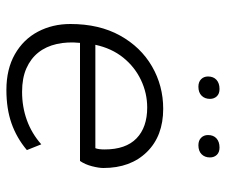

<svg xmlns="http://www.w3.org/2000/svg" viewBox="-73 -623 706 600"><g transform="rotate(90 280.0 -323.0)"><path d="M261 10Q196 10 149.5 -16.5Q103 -43 79 -88.5Q55 -134 55 -190Q55 -280 91 -345Q127 -410 187.5 -445Q248 -480 320 -480Q405 -480 455 -429Q505 -378 505 -293Q505 -279 499.5 -257.5Q494 -236 483 -220H114Q110 -181 117.5 -147.5Q125 -114 144 -90Q163 -66 193.5 -52.5Q224 -39 267 -39Q314 -39 355.5 -54Q397 -69 431 -99L449 -54Q411 -22 365.5 -6Q320 10 261 10ZM120 -268H443Q447 -277 447 -297Q447 -363 412.5 -396.5Q378 -430 316 -430Q271 -430 230 -410.5Q189 -391 160 -355Q131 -319 120 -268ZM434 -590Q419 -590 410.5 -598.5Q402 -607 402 -620Q402 -637 412.5 -646.5Q423 -656 441 -656Q456 -656 464 -647.5Q472 -639 472 -626Q472 -610 462 -600Q452 -590 434 -590ZM251 -590Q236 -590 227.5 -598.5Q219 -607 219 -620Q219 -637 229.5 -646.5Q240 -656 258 -656Q273 -656 281 -647.5Q289 -639 289 -626Q289 -610 279 -600Q269 -590 251 -590Z"/></g></svg>

Font: Gantari Light
Style: Italic
Weight: 300
Italic angle: -10°
Version: Version 1.000